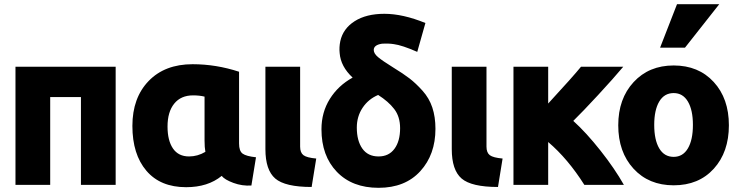

<svg xmlns="http://www.w3.org/2000/svg" viewBox="-20 -863 3543 918"><path d="M533 -544V21H367V-399H220V21H54V-544Z M1040 -22Q974 32 870 32Q747 32 680 -46.5Q613 -125 613 -261Q613 -395 690.5 -475.5Q768 -556 901 -556Q1013 -556 1123 -520V-177Q1123 -141 1140 -128.5Q1157 -116 1204 -111L1182 24Q1138 27 1096 11.5Q1054 -4 1040 -22ZM958 -191V-401Q934 -407 903 -407Q845 -407 813 -367.5Q781 -328 781 -258Q781 -191 807 -153Q833 -115 884 -115Q925 -115 962 -137Q958 -158 958 -191Z M1492 -105 1470 31Q1343 31 1296 -9.5Q1249 -50 1249 -150V-169V-544H1415V-162Q1415 -133 1431 -121Q1447 -109 1492 -105Z M1788 -409Q1741 -389 1713.5 -347.5Q1686 -306 1686 -253Q1686 -190 1712.5 -152.5Q1739 -115 1790 -115Q1839 -115 1866 -151.5Q1893 -188 1893 -250Q1893 -305 1865 -341.5Q1837 -378 1788 -409ZM1666 -492Q1609 -545 1604 -609Q1601 -637 1607 -666Q1620 -726 1675.5 -761.5Q1731 -797 1818 -797Q1906 -797 2014 -753L1975 -615Q1902 -647 1863 -652Q1838 -656 1806 -654Q1767 -648 1767 -624Q1767 -607 1788 -589.5Q1809 -572 1859 -541Q1908 -511 1938 -488Q1968 -465 2000 -429.5Q2032 -394 2047 -349Q2062 -304 2062 -247Q2062 -124 1989.5 -44.5Q1917 35 1790 35Q1664 35 1590.5 -41.5Q1517 -118 1517 -245Q1517 -326 1557 -390Q1597 -454 1666 -492Z M2383 -105 2361 31Q2234 31 2187 -9.5Q2140 -50 2140 -150V-169V-544H2306V-162Q2306 -133 2322 -121Q2338 -109 2383 -105Z M2601 21H2435V-544H2601V-368Q2719 -496 2758 -544H2960Q2914 -489 2839.5 -408.5Q2765 -328 2721 -285Q2783 -229 2851 -143Q2919 -57 2963 21H2774Q2695 -104 2601 -184Z M3201 23Q3082 23 3009 -56.5Q2936 -136 2936 -264Q2936 -391 3009.5 -470.5Q3083 -550 3201 -550Q3320 -550 3392.5 -471Q3465 -392 3465 -264Q3465 -136 3393 -56.5Q3321 23 3201 23ZM3293 -266Q3293 -337 3269 -377.5Q3245 -418 3201 -418Q3156 -418 3132 -377.5Q3108 -337 3108 -266Q3108 -194 3132 -153.5Q3156 -113 3201 -113Q3245 -113 3269 -153.5Q3293 -194 3293 -266ZM3255 -635H3136L3217 -843H3419Z"/></svg>

Font: Repo
Style: ExtraBold
Weight: 800
Designer: Stefan Peev
Foundry: Context Ltd
Version: Version 001.000